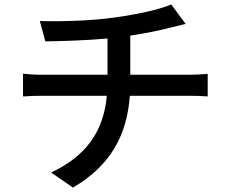

<svg xmlns="http://www.w3.org/2000/svg" viewBox="-20 -800 1040 868"><path d="M84 -467V-364C109 -366 144 -367 175 -367H463C448 -202 366 -93 211 -20L310 48C481 -52 554 -190 567 -367H837C863 -367 895 -366 919 -364V-466C897 -464 856 -462 835 -462H569V-639C636 -649 705 -663 754 -676C770 -680 792 -685 819 -692L754 -780C704 -757 594 -734 499 -721C389 -705 236 -702 160 -705L185 -613C258 -614 367 -617 466 -626V-462H174C143 -462 108 -464 84 -467Z"/></svg>

Font: GenYoGothic2 TW M
Style: Regular
Weight: 500
Version: Version 2.100;PS 2.1;hotconv 16.6.51;makeotf.lib2.5.65220 DE